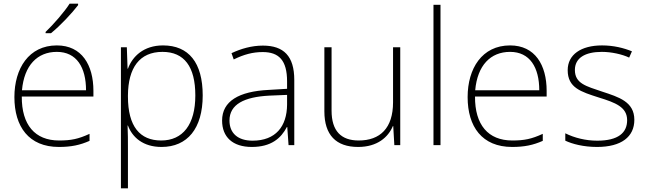

<svg xmlns="http://www.w3.org/2000/svg" viewBox="-20 -786 3502 1040"><path d="M403 -758V-766H357C330 -723 269 -653 227 -613V-606H256C308 -648 370 -715 403 -758ZM288 -540C136 -540 58 -415 58 -260C58 -100 136 10 299 10C365 10 413 0 465 -23V-61C404 -33 365 -25 300 -25C169 -25 97 -110 98 -263H486V-294C486 -434 423 -540 288 -540ZM288 -505C395 -505 446 -421 446 -297H99C111 -432 182 -505 288 -505Z M863 -540C758 -540 697 -480 673 -414H671L667 -530H635V234H673V16C673 -23 673 -66 671 -106H673C697 -42 755 10 855 10C995 10 1078 -90 1078 -269C1078 -447 1002 -540 863 -540ZM860 -505C978 -505 1038 -425 1038 -269C1038 -111 970 -25 853 -25C738 -25 673 -101 673 -263V-269C674 -419 736 -505 860 -505Z M1404 -539C1343 -539 1285 -522 1234 -498L1246 -464C1301 -491 1349 -504 1403 -504C1491 -504 1535 -459 1535 -345V-305L1435 -299C1274 -291 1183 -238 1183 -133C1183 -44 1240 10 1344 10C1449 10 1502 -37 1534 -98H1536L1543 0H1574V-353C1574 -482 1517 -539 1404 -539ZM1439 -268 1535 -272V-219C1534 -101 1473 -24 1348 -24C1269 -24 1223 -64 1223 -133C1223 -221 1303 -261 1439 -268Z M2148 -530H2109V-232C2109 -92 2039 -25 1923 -25C1828 -25 1776 -76 1776 -187V-530H1737V-183C1737 -55 1800 10 1920 10C2024 10 2083 -43 2108 -103H2110L2116 0H2148Z M2366 0V-760H2328V0Z M2743 -540C2591 -540 2513 -415 2513 -260C2513 -100 2591 10 2754 10C2820 10 2868 0 2920 -23V-61C2859 -33 2820 -25 2755 -25C2624 -25 2552 -110 2553 -263H2941V-294C2941 -434 2878 -540 2743 -540ZM2743 -505C2850 -505 2901 -421 2901 -297H2554C2566 -432 2637 -505 2743 -505Z M3416 -137C3416 -235 3332 -260 3241 -290C3156 -319 3094 -333 3094 -407C3094 -472 3149 -505 3240 -505C3292 -505 3350 -492 3388 -474L3403 -508C3359 -526 3304 -540 3241 -540C3127 -540 3055 -490 3055 -406C3055 -310 3127 -289 3223 -258C3314 -230 3377 -206 3377 -135C3377 -67 3329 -24 3215 -24C3153 -24 3092 -39 3042 -64V-24C3080 -6 3141 10 3214 10C3346 10 3416 -45 3416 -137Z"/></svg>

Font: Noto Sans Lao ExtraLight
Style: Regular
Weight: 200
Designer: Monotype Design Team
Foundry: Monotype Imaging Inc.
Version: Version 2.003